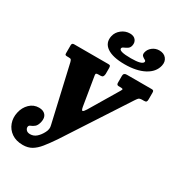

<svg xmlns="http://www.w3.org/2000/svg" viewBox="-239 -1145 1196 1301"><g transform="rotate(30 359.0 -494.0)"><path d="M622.5 -1003Q658.5 -1003 677.2 -980Q696 -957 688.5 -923Q676 -867 616.2 -835.2Q556.5 -803.5 464 -803.5Q370.5 -803.5 324.8 -835.2Q279 -867 291.5 -924Q299 -957.5 328 -980.2Q357 -1003 393 -1003Q423 -1003 437.8 -984.8Q452.5 -966.5 447 -940.5Q443 -922 429.8 -913.2Q416.5 -904.5 403.8 -899.2Q391 -894 389.5 -886Q383.5 -860 480.5 -860Q569 -860 575 -886Q576.5 -894.5 566 -899.5Q555.5 -904.5 546 -913.2Q536.5 -922 540.5 -940.5Q546 -966.5 569.2 -984.8Q592.5 -1003 622.5 -1003ZM-1.5 -156.5Q8 -200.5 38.2 -230Q68.5 -259.5 110.5 -259.5Q144.5 -259.5 161.8 -239.2Q179 -219 171 -183Q164 -153 149.5 -141.2Q135 -129.5 122.2 -125Q109.5 -120.5 107.5 -111Q104.5 -97.5 114.8 -85.2Q125 -73 146 -73Q174 -73 195.2 -92Q216.5 -111 231.5 -140.5Q247 -169 239 -197L139 -633Q135 -647 131 -651Q127 -655 109.5 -655H101Q92.5 -655 88 -657.5Q83.5 -660 83.5 -670V-733Q83.5 -750 100.5 -750H369Q380 -750 383.2 -745.2Q386.5 -740.5 386.5 -728.5V-682Q385 -667.5 379.8 -661.2Q374.5 -655 361 -655H347.5Q333 -655 329 -651.8Q325 -648.5 326.5 -638L363.5 -413Q368.5 -385 376.5 -387.5Q384.5 -390 398 -412L531.5 -636Q540 -649.5 535.5 -652.2Q531 -655 512 -655H503.5Q488 -655 488 -672.5V-727Q488 -750 513 -750H708Q718 -750 721.2 -745.8Q724.5 -741.5 724.5 -731.5V-678Q724.5 -665.5 720 -660.2Q715.5 -655 702.5 -655H689.5Q668 -655 660.5 -647Q653 -639 644 -625L326.5 -137Q292.5 -87 265.2 -53.2Q238 -19.5 208.8 -2.2Q179.5 15 139.5 15Q87 15 52 -9.2Q17 -33.5 2.8 -72.8Q-11.5 -112 -1.5 -156.5Z"/></g></svg>

Font: Besley* Condensed
Style: Bold Italic
Weight: 700
Width: 3
Italic angle: -13°
Designer: Owen Earl
Foundry: indestructible type*
Version: Version 3.000; ttfautohint (v1.8.3)